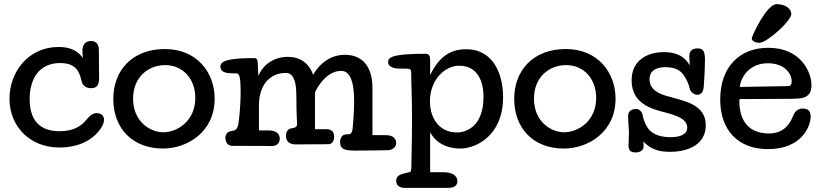

<svg xmlns="http://www.w3.org/2000/svg" viewBox="-20 -710 3992 932"><path d="M382 -428C353 -473 304 -482 264 -482C119 -482 26 -362 26 -231C26 -98 123 6 269 6C390 6 454 -55 477 -100C483 -111 485 -124 485 -130C485 -146 472 -161 450 -161C428 -161 413 -145 399 -128C373 -97 336 -73 269 -73C166 -73 124 -134 124 -229C124 -329 171 -404 272 -404C354 -404 367 -355 377 -313C380 -301 392 -282 421 -282C452 -282 461 -297 461 -335C461 -347 460 -456 460 -463C460 -486 454 -511 422 -511C390 -511 380 -487 380 -465C380 -457 381 -443 382 -428Z M1022 -231C1022 -358 936 -472 780 -472C623 -472 530 -369 530 -230C530 -88 622 11 771 11C889 11 1022 -69 1022 -231ZM782 -394C868 -394 928 -327 928 -235C928 -120 838 -68 773 -68C707 -68 626 -121 626 -231C626 -336 700 -394 782 -394Z M1788 -282C1788 -396 1731 -444 1655 -444C1593 -444 1538 -412 1500 -347C1480 -404 1437 -434 1377 -434C1312 -434 1258 -399 1234 -341L1231 -406C1230 -423 1225 -428 1214 -428C1110 -428 1050 -419 1050 -388C1050 -367 1062 -354 1111 -354H1124C1139 -354 1148 -350 1148 -264C1148 -186 1139 -119 1137 -108C1131 -79 1121 -77 1103 -74C1083 -71 1074 -57 1074 -41C1074 -21 1084 -2 1109 -2C1277 -2 1289 -1 1300 -1C1332 -1 1338 -25 1338 -37C1338 -58 1325 -77 1282 -77H1237V-197C1237 -303 1294 -356 1368 -356C1399 -356 1416 -325 1418 -265C1419 -235 1419 -204 1419 -202C1419 -163 1422 -122 1422 -109C1422 -99 1421 -92 1400 -88L1390 -86C1381 -84 1368 -74 1368 -50C1368 -28 1381 -9 1415 -9C1433 -9 1563 -10 1574 -10C1591 -10 1602 -24 1602 -47C1602 -62 1596 -83 1565 -83H1509V-262C1534 -314 1579 -366 1636 -366C1674 -366 1699 -325 1699 -220C1699 -166 1694 -107 1692 -89C1689 -61 1681 -58 1669 -58H1663C1642 -58 1631 -43 1631 -21C1631 10 1645 21 1701 21C1733 21 1841 20 1863 19C1890 18 1903 1 1903 -16C1903 -30 1896 -54 1852 -54H1788Z M2068 -413C2068 -444 2062 -449 2043 -449C1875 -449 1864 -429 1864 -408C1864 -383 1899 -377 1916 -377H1942C1974 -377 1976 -374 1976 -355C1976 -300 1980 -259 1980 -124C1980 -7 1977 33 1977 86C1977 122 1975 124 1966 126C1930 134 1903 140 1903 166C1903 193 1921 202 1948 202H2153C2179 202 2200 195 2200 170C2200 138 2168 126 2133 126H2068V-68C2086 -34 2128 11 2216 11C2285 11 2422 -47 2422 -238C2422 -348 2377 -471 2242 -471C2151 -471 2103 -417 2068 -346ZM2067 -219C2067 -320 2137 -391 2209 -391C2298 -391 2327 -316 2327 -240C2327 -99 2246 -67 2198 -67C2116 -67 2067 -131 2067 -219Z M2968 -231C2968 -358 2882 -472 2726 -472C2569 -472 2476 -369 2476 -230C2476 -88 2568 11 2717 11C2835 11 2968 -69 2968 -231ZM2728 -394C2814 -394 2874 -327 2874 -235C2874 -120 2784 -68 2719 -68C2653 -68 2572 -121 2572 -231C2572 -336 2646 -394 2728 -394Z M3103 -23C3142 19 3187 27 3232 27C3323 27 3406 -10 3406 -102C3406 -204 3301 -220 3217 -244C3182 -254 3133 -273 3133 -325C3133 -358 3153 -384 3211 -384C3266 -384 3289 -361 3301 -342C3311 -327 3323 -304 3328 -280C3331 -266 3347 -250 3364 -250C3386 -250 3394 -266 3396 -289C3398 -307 3402 -378 3402 -422C3402 -469 3387 -475 3366 -475C3348 -475 3326 -470 3326 -436C3326 -432 3327 -409 3328 -392C3313 -420 3282 -457 3203 -457C3124 -457 3046 -419 3046 -320C3046 -208 3141 -181 3210 -164C3303 -141 3316 -114 3316 -91C3316 -56 3278 -44 3234 -44C3176 -44 3140 -64 3123 -91C3104 -122 3102 -141 3099 -154C3096 -167 3084 -181 3069 -181C3044 -181 3029 -169 3029 -148C3029 -116 3033 -91 3033 -64C3033 -46 3031 -28 3031 -4C3031 14 3035 30 3066 30C3090 30 3104 16 3104 3C3104 -5 3104 -13 3103 -23Z M3821 -642C3821 -667 3794 -689 3751 -690C3700 -691 3629 -532 3629 -524C3629 -509 3651 -502 3666 -502C3702 -502 3821 -608 3821 -642ZM3571 -288C3578 -344 3624 -403 3707 -403C3791 -403 3823 -350 3823 -316C3823 -301 3818 -292 3805 -292ZM3570 -229C3578 -229 3760 -230 3775 -230C3848 -230 3874 -231 3892 -241C3912 -252 3919 -270 3919 -297C3919 -358 3869 -478 3709 -478C3569 -478 3476 -384 3476 -227C3476 -79 3562 14 3708 14C3874 14 3915 -100 3915 -143C3915 -176 3899 -183 3874 -183C3852 -183 3837 -167 3829 -146C3816 -111 3785 -62 3714 -62C3597 -62 3569 -146 3569 -218C3569 -220 3569 -226 3570 -229Z"/></svg>

Font: Life Savers
Style: ExtraBold
Weight: 800
Designer: Pablo Impallari, Rodrigo Fuenzalida, Brenda Gallo
Foundry: Pablo Impallari, Rodrigo Fuenzalida, Brenda Gallo
Version: Version 3.000